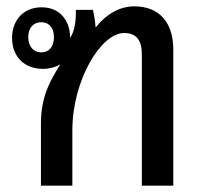

<svg xmlns="http://www.w3.org/2000/svg" viewBox="-20 -585 637 605"><path d="M109 0H208V-174C208 -332 298 -481 371 -481C410 -481 427 -458 427 -413V0H526V-429C526 -513 483 -565 403 -565C357 -565 314 -540 282 -499L281 -500C280 -518 277 -534 273 -554H219C220 -521 215 -485 201 -466C201 -515 173 -562 111 -562C53 -562 18 -520 18 -466C18 -406 57 -368 115 -368C135 -368 154 -373 170 -382C145 -341 109 -288 109 -197ZM110 -420C85 -420 69 -439 69 -468C69 -497 85 -515 110 -515C135 -515 150 -497 150 -468C150 -438 135 -420 110 -420Z"/></svg>

Font: Noto Sans Thai Looped SemiCondensed Medium
Style: Regular
Weight: 500
Width: 4
Designer: Sasikarn Vongin, Ben Mitchell
Foundry: The Fontpad Ltd
Version: Version 1.001